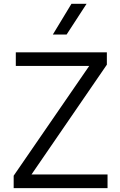

<svg xmlns="http://www.w3.org/2000/svg" viewBox="-20 -970 620 990"><path d="M50.5 0V-64L440 -630H61.5V-700H531V-636.5L142.5 -70.5H534.5V0ZM252.5 -792 348.5 -950.5H426.5L323.5 -792Z"/></svg>

Font: Geologica Roman ExtraLight
Style: Regular
Weight: 250
Designer: Sindre Bremnes, Frode Helland
Foundry: Monokrom Skriftforlag AS
Version: Version 1.010;gftools[0.9.28]